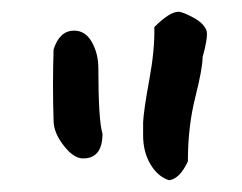

<svg xmlns="http://www.w3.org/2000/svg" viewBox="-20 -778 411 326"><path d="M267 -472Q248 -478 235.5 -499Q223 -520 223 -548V-570Q224 -591 233.5 -642.5Q243 -694 242 -732Q268 -758 283 -758Q290 -758 308.5 -748Q327 -738 331 -725Q333 -713 324 -681Q324 -662 311.5 -612.5Q299 -563 299 -504Q285 -474 267 -472ZM121 -509Q105 -509 88 -531Q71 -553 71 -573Q69 -634 71 -694Q81 -726 106 -726Q125 -726 136 -706.5Q147 -687 147 -662Q147 -574 154 -551Q154 -509 121 -509Z"/></svg>

Font: Excalifont
Style: Regular
Weight: 400
Designer: Your Own Font Foundry (Virgil); Ján Filípek / DizajnDesign (Excalifont, modifications)
Foundry: Your Own Font Foundry (Virgil); Ján Filípek / DizajnDesign (Excalifont, modifications)
Version: Version 1.000;Glyphs 3.2 (3227)